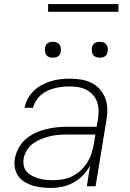

<svg xmlns="http://www.w3.org/2000/svg" viewBox="-20 -914 640 942"><path d="M230 8Q207 8 184.5 5.5Q162 3 140.5 -3.5Q119 -10 100.5 -21.5Q82 -33 69.5 -50.5Q57 -68 53 -90.5Q49 -113 53 -137Q58 -163 71.5 -188Q85 -213 106.5 -231.5Q128 -250 154 -262Q180 -274 206.5 -280.5Q233 -287 259.5 -289.5Q286 -292 312 -292H454L461 -331Q464 -352 463.5 -374Q463 -396 456 -415Q449 -434 435.5 -449Q422 -464 403.5 -473.5Q385 -483 364 -486.5Q343 -490 321 -490Q303 -490 285 -488Q267 -486 249 -481.5Q231 -477 213.5 -469Q196 -461 181.5 -448.5Q167 -436 156.5 -419Q146 -402 142 -385H100Q105 -408 116.5 -429.5Q128 -451 146 -468.5Q164 -486 186 -497.5Q208 -509 231 -516Q254 -523 277.5 -525.5Q301 -528 324 -528Q352 -528 379 -523.5Q406 -519 429.5 -507Q453 -495 470 -476Q487 -457 496.5 -432Q506 -407 506.5 -379.5Q507 -352 502 -324L449 0H406L422 -101Q408 -76 387 -54Q366 -32 340 -18Q314 -4 286 2Q258 8 230 8ZM244 -30Q267 -30 290.5 -34.5Q314 -39 336 -50Q358 -61 376 -78Q394 -95 407.5 -116Q421 -137 428.5 -160Q436 -183 440 -206L448 -254H313Q291 -254 269.5 -252.5Q248 -251 226.5 -246Q205 -241 183.5 -232.5Q162 -224 143 -210.5Q124 -197 112 -177Q100 -157 96 -136Q93 -117 97 -99.5Q101 -82 112.5 -70Q124 -58 140 -50Q156 -42 172.5 -37.5Q189 -33 207.5 -31.5Q226 -30 244 -30ZM470 -631Q460 -631 451.5 -634Q443 -637 437.5 -644Q432 -651 431 -660.5Q430 -670 431 -680Q432 -686 435 -692Q438 -698 444 -702Q450 -706 456.5 -707.5Q463 -709 469 -709Q479 -709 487.5 -706Q496 -703 501.5 -696Q507 -689 508.5 -679.5Q510 -670 508 -660Q507 -654 504 -648Q501 -642 495.5 -638Q490 -634 483 -632.5Q476 -631 470 -631ZM240 -631Q230 -631 221.5 -634Q213 -637 207.5 -644Q202 -651 201 -660.5Q200 -670 201 -680Q202 -686 205 -692Q208 -698 214 -702Q220 -706 226.5 -707.5Q233 -709 239 -709Q249 -709 257.5 -706Q266 -703 271.5 -696Q277 -689 278.5 -679.5Q280 -670 278 -660Q277 -654 274 -648Q271 -642 265.5 -638Q260 -634 253 -632.5Q246 -631 240 -631ZM216 -856V-894H561V-856Z"/></svg>

Font: Iosevka XLt Ex Obl
Style: Regular
Weight: 200
Width: 7
Italic angle: -9°
Monospace: yes
Designer: Belleve Invis
Foundry: Belleve Invis
Version: Version 32.5.0; ttfautohint (v1.8.4)